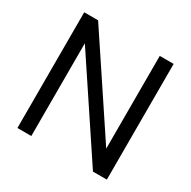

<svg xmlns="http://www.w3.org/2000/svg" viewBox="-156 -853 1002 1006"><g transform="rotate(30 345.0 -350.0)"><path d="M74 0V-700H158L531 -139V-700H615V0H531L158 -561V0Z"/></g></svg>

Font: DM Sans 18pt
Style: Regular
Weight: 400
Designer: Colophon Foundry, Jonny Pinhorn
Foundry: Colophon Foundry
Version: Version 4.004;gftools[0.9.30]